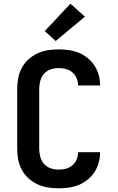

<svg xmlns="http://www.w3.org/2000/svg" viewBox="-20 -1010 640 1038"><path d="M297 8Q268 8 239 3.5Q210 -1 183 -13.5Q156 -26 134 -46Q112 -66 98 -92Q84 -118 78.5 -147Q73 -176 73 -205V-530Q73 -559 78.5 -588Q84 -617 98 -643Q112 -669 134 -689Q156 -709 183 -721.5Q210 -734 239 -738.5Q268 -743 297 -743Q325 -743 353 -739Q381 -735 406.5 -724.5Q432 -714 454 -696Q476 -678 491 -655Q506 -632 513.5 -604.5Q521 -577 521 -550Q521 -549 521 -549Q521 -549 521 -548H402Q402 -549 402 -549Q402 -549 402 -549Q402 -569 394 -587.5Q386 -606 371 -619Q356 -632 336.5 -637Q317 -642 297 -642Q276 -642 254.5 -635Q233 -628 218.5 -611.5Q204 -595 198 -573.5Q192 -552 192 -530V-205Q192 -183 198 -161.5Q204 -140 218.5 -123.5Q233 -107 254.5 -100Q276 -93 297 -93Q317 -93 336.5 -98Q356 -103 371 -116Q386 -129 394 -147.5Q402 -166 402 -186Q402 -186 402 -186Q402 -186 402 -187H521Q521 -186 521 -186Q521 -186 521 -185Q521 -158 513.5 -130.5Q506 -103 491 -80Q476 -57 454 -39Q432 -21 406.5 -10.5Q381 0 353 4Q325 8 297 8ZM281 -788 222 -842 361 -990 439 -920Z"/></svg>

Font: Iosevka Custom Extended
Style: Bold
Weight: 700
Width: 7
Monospace: yes
Designer: Belleve Invis
Foundry: Belleve Invis
Version: Version 11.2.4; ttfautohint (v1.8.4)